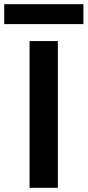

<svg xmlns="http://www.w3.org/2000/svg" viewBox="-80 -896 418 916"><path d="M61 0V-700H196V0ZM-60 -781V-876H318V-781Z"/></svg>

Font: DM Sans 28pt
Style: Bold
Weight: 700
Version: Version 4.004;gftools[0.9.30]